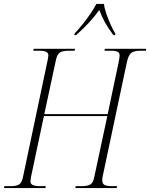

<svg xmlns="http://www.w3.org/2000/svg" viewBox="-38 -964 769 984"><path d="M-18 0 -15 -10H15Q46 -10 59.5 -18.5Q73 -27 79 -53L206 -655Q207 -663 208.5 -669.5Q210 -676 210 -680Q210 -692 199.5 -698Q189 -704 164 -704H133L134 -714H346L345 -704H314Q284 -704 269.5 -695Q255 -686 249 -658L189 -379H514L571 -650Q575 -671 575 -680Q575 -693 565 -698.5Q555 -704 531 -704H498L499 -714H711L710 -704H681Q650 -704 635 -693Q620 -682 612 -644L488 -59Q487 -54 486.5 -49Q486 -44 486 -40Q486 -21 499 -15.5Q512 -10 532 -10H562L560 0H348L350 -10H381Q411 -10 425.5 -19Q440 -28 445 -56L512 -369H187L120 -53Q120 -48 119 -43Q118 -38 118 -34Q118 -10 165 -10H197L194 0ZM344 -792Q362 -811 384 -838Q406 -865 425 -893Q444 -921 456 -944H495Q497 -922 507 -893.5Q517 -865 529 -838Q541 -811 553 -792L552 -784H543Q516 -820 500 -849Q484 -878 471 -913Q444 -876 417.5 -847.5Q391 -819 352 -784H343Z"/></svg>

Font: Noto Serif Display Condensed ExtraLight
Style: Italic
Weight: 200
Width: 3
Italic angle: -12°
Designer: Monotype Design Team
Foundry: Monotype Imaging Inc.
Version: Version 2.009